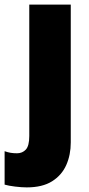

<svg xmlns="http://www.w3.org/2000/svg" viewBox="-66 -573 388 833"><path d="M50 240Q28 240 -0.5 236.5Q-29 233 -46 228V83Q-32 88 -19.5 90Q-7 92 8 92Q31 92 46 76Q61 60 61 17V-553H241V45Q241 99 221.5 143Q202 187 160 213.5Q118 240 50 240Z"/></svg>

Font: Noto Sans Gujarati SemiCondensed Black
Style: Regular
Weight: 900
Width: 4
Designer: Jelle Bosma - Monotype Design Team, Universal Thirst
Foundry: Monotype Imaging Inc.
Version: Version 2.106; ttfautohint (v1.8.4.7-5d5b)